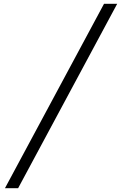

<svg xmlns="http://www.w3.org/2000/svg" viewBox="-20 -843 640 1006"><path d="M6 143 525 -823H594L75 143Z"/></svg>

Font: Iosevka Curly LtExObl
Style: Regular
Weight: 300
Width: 7
Italic angle: -9°
Monospace: yes
Designer: Belleve Invis
Foundry: Belleve Invis
Version: Version 11.1.0; ttfautohint (v1.8.3)